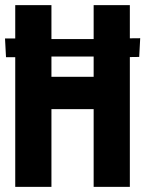

<svg xmlns="http://www.w3.org/2000/svg" viewBox="-23 -731 569 751"><path d="M36.6 -580.6H-3.4L0.5 -507.3H36.6V0H178.2V-304.2H343.3V0H484.9V-507.8L521.5 -508.3L525.4 -581.5L484.9 -581.1V-710.9H343.3V-509.8H433.6V-507.3L484.9 -507.8V-581.1L433.6 -580.6V-578.1H91.8V-580.6H36.6V-507.3H91.8V-509.8H178.2V-710.9H36.6ZM178.2 -509.8H343.3V-430.7H178.2Z"/></svg>

Font: Roboto Flex Super Cond Bold
Style: Regular
Weight: 700
Width: 3
Designer: Berlow after Robertson
Foundry: Google
Version: Version 3.000